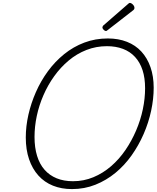

<svg xmlns="http://www.w3.org/2000/svg" viewBox="-20 -1279 1075 1318"><path d="M474 19Q402 19 343.5 -4.5Q285 -28 243.5 -74Q202 -120 179.5 -186Q157 -252 157 -335Q157 -412 175 -491.5Q193 -571 226.5 -647Q260 -723 308.5 -789.5Q357 -856 420 -907Q483 -958 558.5 -986.5Q634 -1015 720 -1015Q793 -1015 851.5 -992Q910 -969 950.5 -925Q991 -881 1013 -818Q1035 -755 1035 -677Q1035 -600 1017.5 -518.5Q1000 -437 966 -359Q932 -281 883.5 -212.5Q835 -144 772.5 -92.5Q710 -41 635 -11Q560 19 474 19ZM481 -35Q555 -35 621 -62.5Q687 -90 742.5 -138Q798 -186 841 -249Q884 -312 914.5 -383.5Q945 -455 960.5 -529Q976 -603 976 -673Q976 -744 958.5 -797.5Q941 -851 907 -888Q873 -925 824 -943.5Q775 -962 714 -962Q640 -962 573.5 -936Q507 -910 451.5 -863.5Q396 -817 352.5 -756.5Q309 -696 278.5 -626Q248 -556 232.5 -483Q217 -410 217 -339Q217 -266 234.5 -209Q252 -152 286 -113.5Q320 -75 369 -55Q418 -35 481 -35ZM707 -1066Q700 -1066 691.5 -1074.5Q683 -1083 683 -1090Q683 -1092 684 -1095.5Q685 -1099 688 -1103L857 -1250Q861 -1254 864.5 -1256.5Q868 -1259 872 -1259Q878 -1259 885.5 -1253.5Q893 -1248 898 -1240.5Q903 -1233 903 -1225Q903 -1222 902 -1218.5Q901 -1215 896 -1210L721 -1074Q716 -1071 713.5 -1068.5Q711 -1066 707 -1066Z"/></svg>

Font: Playwrite US Trad ExtraLight
Style: Regular
Weight: 250
Designer: Veronika Burian, José Scaglione
Foundry: TypeTogether
Version: Version 1.003